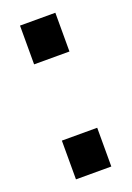

<svg xmlns="http://www.w3.org/2000/svg" viewBox="-105 -539 399 582"><g transform="rotate(-20 94.5 -248.0)"><path d="M37 -496H151V-371H37ZM37 -125H151V0H37Z"/></g></svg>

Font: Cabin Condensed SemiBold
Style: Regular
Weight: 600
Width: 3
Designer: Pablo Impallari
Foundry: Pablo Impallari. http://www.impallari.com Igino Marini. http://www.ikern.com
Version: Version 2.001